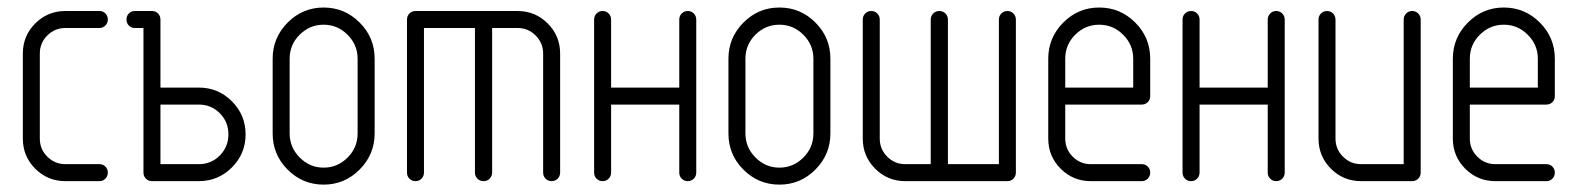

<svg xmlns="http://www.w3.org/2000/svg" viewBox="-20 -484 4215 513"><path d="M41 -113.8V-340.8Q41 -388.2 74.2 -421.4Q107.4 -454.6 154.8 -454.6H245.6Q255.4 -454.6 261.7 -448Q268.1 -441.4 268.1 -431.9Q268.1 -422.4 261.5 -415.8Q254.9 -409.2 245.6 -409.2H154.8Q126.5 -409.2 106.4 -389.2Q86.4 -369.1 86.4 -340.8V-113.8Q86.4 -85.4 106.4 -65.4Q126.5 -45.4 154.8 -45.4H245.6Q255.4 -45.4 261.7 -38.8Q268.1 -32.2 268.1 -22.7Q268.1 -13.2 261.5 -6.6Q254.9 0 245.6 0H154.8Q107.4 0 74.2 -33.2Q41 -66.4 41 -113.8Z M340.3 -454.6H386.2Q396 -454.6 402.3 -448Q408.7 -441.4 408.7 -431.6V-250H511.2Q563 -250 599.6 -213.4Q636.2 -176.8 636.2 -125Q636.2 -73.2 599.6 -36.6Q563 0 511.2 0H386.2Q376.5 0 369.9 -6.6Q363.3 -13.2 363.3 -22.9V-409.2H340.3Q330.6 -409.2 324.2 -415.8Q317.9 -422.4 317.9 -431.9Q317.9 -441.4 324.2 -448Q330.6 -454.6 340.3 -454.6ZM408.7 -45.4H511.2Q544.4 -45.4 567.4 -68.6Q590.3 -91.8 590.3 -125Q590.3 -158.2 567.4 -181.4Q544.4 -204.6 511.2 -204.6H408.7Z M708.5 -127.4V-327.1Q708.5 -383.3 748.5 -423.6Q788.6 -463.9 844.7 -463.9Q900.9 -463.9 940.9 -423.8Q981 -383.8 981 -327.1V-127.4Q981 -71.3 940.9 -31Q900.9 9.3 844.7 9.3Q788.6 9.3 748.5 -30.8Q708.5 -70.8 708.5 -127.4ZM753.9 -127.4Q753.9 -90.3 780.8 -63.2Q807.6 -36.1 844.7 -36.1Q881.8 -36.1 908.7 -63Q935.5 -89.8 935.5 -127.4V-327.1Q935.5 -364.3 908.7 -391.1Q881.8 -418 844.7 -418Q807.6 -418 780.8 -391.4Q753.9 -364.7 753.9 -327.1Z M1067.4 -22.9V-431.6Q1067.4 -441.4 1074 -448Q1080.6 -454.6 1090.3 -454.6H1362.8Q1410.2 -454.6 1443.4 -421.4Q1476.6 -388.2 1476.6 -340.8V-22.9Q1476.6 -13.2 1470 -6.6Q1463.4 0 1453.9 0Q1444.3 0 1437.7 -6.6Q1431.2 -13.2 1431.2 -22.9V-340.8Q1431.2 -369.1 1411.1 -389.2Q1391.1 -409.2 1362.8 -409.2H1294.9V-22.9Q1294.9 -13.2 1288.3 -6.6Q1281.7 0 1272 0Q1262.2 0 1255.6 -6.6Q1249 -13.2 1249 -22.9V-409.2H1112.8V-22.9Q1112.8 -13.2 1106.2 -6.6Q1099.6 0 1090.1 0Q1080.6 0 1074 -6.6Q1067.4 -13.2 1067.4 -22.9Z M1567.4 -22.9V-431.6Q1567.4 -441.4 1574 -448Q1580.6 -454.6 1590.1 -454.6Q1599.6 -454.6 1606.2 -448Q1612.8 -441.4 1612.8 -431.6V-250H1794.9V-431.6Q1794.9 -441.4 1801.5 -448Q1808.1 -454.6 1817.6 -454.6Q1827.1 -454.6 1833.7 -448Q1840.3 -441.4 1840.3 -431.6V-22.9Q1840.3 -13.2 1833.7 -6.6Q1827.1 0 1817.6 0Q1808.1 0 1801.5 -6.6Q1794.9 -13.2 1794.9 -22.9V-204.6H1612.8V-22.9Q1612.8 -13.2 1606.2 -6.6Q1599.6 0 1590.1 0Q1580.6 0 1574 -6.6Q1567.4 -13.2 1567.4 -22.9Z M1926.3 -127.4V-327.1Q1926.3 -383.3 1966.3 -423.6Q2006.3 -463.9 2062.5 -463.9Q2118.7 -463.9 2158.7 -423.8Q2198.7 -383.8 2198.7 -327.1V-127.4Q2198.7 -71.3 2158.7 -31Q2118.7 9.3 2062.5 9.3Q2006.3 9.3 1966.3 -30.8Q1926.3 -70.8 1926.3 -127.4ZM1971.7 -127.4Q1971.7 -90.3 1998.5 -63.2Q2025.4 -36.1 2062.5 -36.1Q2099.6 -36.1 2126.5 -63Q2153.3 -89.8 2153.3 -127.4V-327.1Q2153.3 -364.3 2126.5 -391.1Q2099.6 -418 2062.5 -418Q2025.4 -418 1998.5 -391.4Q1971.7 -364.7 1971.7 -327.1Z M2285.2 -113.8V-431.6Q2285.2 -441.4 2291.7 -448Q2298.3 -454.6 2307.9 -454.6Q2317.4 -454.6 2324 -448Q2330.6 -441.4 2330.6 -431.6V-113.8Q2330.6 -85.4 2350.6 -65.4Q2370.6 -45.4 2398.9 -45.4H2466.8V-431.6Q2466.8 -441.4 2473.4 -448Q2480 -454.6 2489.7 -454.6Q2499.5 -454.6 2506.1 -448Q2512.7 -441.4 2512.7 -431.6V-45.4H2648.9V-431.6Q2648.9 -441.4 2655.5 -448Q2662.1 -454.6 2671.6 -454.6Q2681.2 -454.6 2687.7 -448Q2694.3 -441.4 2694.3 -431.6V-22.9Q2694.3 -13.2 2687.7 -6.6Q2681.2 0 2671.4 0H2398.9Q2351.6 0 2318.4 -33.2Q2285.2 -66.4 2285.2 -113.8Z M2780.8 -113.8V-327.1Q2780.8 -383.3 2820.8 -423.6Q2860.8 -463.9 2917 -463.9Q2973.1 -463.9 3013.2 -423.8Q3053.2 -383.8 3053.2 -327.1V-227.1Q3053.2 -217.3 3046.6 -210.9Q3040 -204.6 3030.8 -204.6H2826.2V-113.8Q2826.2 -85.4 2846.2 -65.4Q2866.2 -45.4 2894.5 -45.4H3030.8Q3040.5 -45.4 3046.9 -38.8Q3053.2 -32.2 3053.2 -22.7Q3053.2 -13.2 3046.6 -6.6Q3040 0 3030.8 0H2894.5Q2847.2 0 2814 -33.2Q2780.8 -66.4 2780.8 -113.8ZM2826.2 -250H3007.8V-327.1Q3007.8 -364.3 2981 -391.1Q2954.1 -418 2917 -418Q2879.9 -418 2853 -391.4Q2826.2 -364.7 2826.2 -327.1Z M3139.6 -22.9V-431.6Q3139.6 -441.4 3146.2 -448Q3152.8 -454.6 3162.4 -454.6Q3171.9 -454.6 3178.5 -448Q3185.1 -441.4 3185.1 -431.6V-250H3367.2V-431.6Q3367.2 -441.4 3373.8 -448Q3380.4 -454.6 3389.9 -454.6Q3399.4 -454.6 3406 -448Q3412.6 -441.4 3412.6 -431.6V-22.9Q3412.6 -13.2 3406 -6.6Q3399.4 0 3389.9 0Q3380.4 0 3373.8 -6.6Q3367.2 -13.2 3367.2 -22.9V-204.6H3185.1V-22.9Q3185.1 -13.2 3178.5 -6.6Q3171.9 0 3162.4 0Q3152.8 0 3146.2 -6.6Q3139.6 -13.2 3139.6 -22.9Z M3502.9 -113.8V-431.6Q3502.9 -441.4 3509.5 -448Q3516.1 -454.6 3525.6 -454.6Q3535.2 -454.6 3541.7 -448Q3548.3 -441.4 3548.3 -431.6V-113.8Q3548.3 -85.4 3568.4 -65.4Q3588.4 -45.4 3616.7 -45.4H3730.5V-431.6Q3730.5 -441.4 3737.1 -448Q3743.7 -454.6 3753.2 -454.6Q3762.7 -454.6 3769.3 -448Q3775.9 -441.4 3775.9 -431.6V-22.9Q3775.9 -13.2 3769.3 -6.6Q3762.7 0 3752.9 0H3616.7Q3569.3 0 3536.1 -33.2Q3502.9 -66.4 3502.9 -113.8Z M3861.8 -113.8V-327.1Q3861.8 -383.3 3901.9 -423.6Q3941.9 -463.9 3998 -463.9Q4054.2 -463.9 4094.2 -423.8Q4134.3 -383.8 4134.3 -327.1V-227.1Q4134.3 -217.3 4127.7 -210.9Q4121.1 -204.6 4111.8 -204.6H3907.2V-113.8Q3907.2 -85.4 3927.2 -65.4Q3947.3 -45.4 3975.6 -45.4H4111.8Q4121.6 -45.4 4127.9 -38.8Q4134.3 -32.2 4134.3 -22.7Q4134.3 -13.2 4127.7 -6.6Q4121.1 0 4111.8 0H3975.6Q3928.2 0 3895 -33.2Q3861.8 -66.4 3861.8 -113.8ZM3907.2 -250H4088.9V-327.1Q4088.9 -364.3 4062 -391.1Q4035.2 -418 3998 -418Q3960.9 -418 3934.1 -391.4Q3907.2 -364.7 3907.2 -327.1Z"/></svg>

Font: OpenGost Type A TT
Style: Regular
Weight: 400
Version: Version 0.3